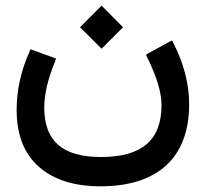

<svg xmlns="http://www.w3.org/2000/svg" viewBox="-20 -443 725 682"><path d="M336.9 218.8C538.6 218.8 651.9 118.7 651.9 -72.8C651.9 -144 633.3 -216.8 595.7 -290.5L591.3 -299.3L582 -294.9L506.3 -253.4L498.5 -248.5L502.4 -240.2C536.6 -170.9 553.7 -114.3 553.7 -69.8C553.7 54.7 484.4 114.7 338.4 114.7C201.7 114.7 137.2 57.6 137.2 -61C137.2 -107.9 149.9 -162.6 175.8 -225.1L179.2 -234.9L88.4 -268.1L85 -259.8C54.2 -191.4 39.1 -122.6 39.1 -52.7C39.1 35.6 65.4 103 118.2 149.4C170.9 195.8 243.7 218.8 336.9 218.8ZM264.2 -346.2 340.8 -270 417 -346.2 340.8 -422.9Z"/></svg>

Font: Samim Medium
Style: Regular
Weight: 500
Foundry: DejaVu fonts team - Redesigned by Saber Rastikerdar
Version: Version 4.0.5